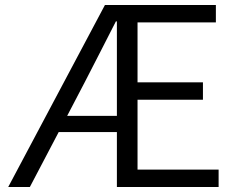

<svg xmlns="http://www.w3.org/2000/svg" viewBox="-20 -752 952 772"><path d="M13 0H100L216 -221H450V0H859V-70H533V-351H796V-421H533V-662H848V-732H402ZM250 -286 321 -422C363 -503 405 -586 446 -666H450V-286Z"/></svg>

Font: Noto Sans CJK HK DemiLight
Style: Regular
Weight: 350
Designer: Ryoko NISHIZUKA 西塚涼子 (kana, bopomofo & ideographs); Paul D. Hunt (Latin, Greek & Cyrillic); Sandoll Communications 산돌커뮤니
Foundry: Adobe
Version: Version 2.004;hotconv 1.0.118;makeotfexe 2.5.65603